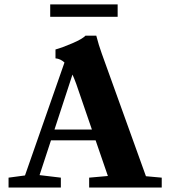

<svg xmlns="http://www.w3.org/2000/svg" viewBox="-20 -835 769 855"><path d="M203.6 -760.3V-815.4H503.9V-760.3ZM18.1 0V-43.9L91.3 -53.7L267.1 -556.6Q249.5 -573.2 227.1 -575.2V-614.7Q257.3 -623 302.2 -642.3Q347.2 -661.6 360.8 -676.3H408.7Q419.9 -632.8 433.1 -596.7L629.9 -50.3L700.2 -43.9V0H377V-43.9L460.4 -51.3L405.8 -210H207L156.2 -55.2L251 -43.9V0ZM319.3 -461.9Q309.6 -488.3 302.7 -502.9L222.7 -258.3H389.2Z"/></svg>

Font: Elstob 6pt
Style: Bold
Weight: 700
Designer: Peter S. Baker
Version: Version 1.015